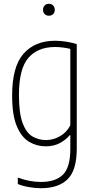

<svg xmlns="http://www.w3.org/2000/svg" viewBox="-20 -763 497 1013"><path d="M196 230Q166 230 132.8 224.2Q99.5 218.5 74 208V174Q107 186 137.2 191.5Q167.5 197 196 197Q272.5 197 311.8 158.8Q351 120.5 351 23V-50H348Q330 -27.5 297.8 -9.2Q265.5 9 221 9Q174 9 133.8 -14.8Q93.5 -38.5 68.8 -96.8Q44 -155 44 -259Q44 -411.5 104.2 -479.8Q164.5 -548 271 -548Q299.5 -548 331.8 -542.8Q364 -537.5 385 -530V21Q385 135 336.8 182.5Q288.5 230 196 230ZM223 -24Q260.5 -24 296 -44Q331.5 -64 351 -102V-505Q336 -509 313.8 -512Q291.5 -515 271 -515Q179.5 -515 129.8 -457.8Q80 -400.5 80 -263Q80 -165.5 99.2 -114Q118.5 -62.5 151 -43.2Q183.5 -24 223 -24ZM238 -680Q224.5 -680 215.8 -688.5Q207 -697 207 -711Q207 -725.5 215.8 -734.2Q224.5 -743 238 -743Q251.5 -743 260.2 -734.2Q269 -725.5 269 -711Q269 -697 260.2 -688.5Q251.5 -680 238 -680Z"/></svg>

Font: Encode Sans Condensed Thin
Style: Regular
Weight: 100
Width: 3
Designer: Multiple Designers
Foundry: Impallari Type
Version: Version 3.000; ttfautohint (v1.8.3) -l 8 -r 50 -G 200 -x 14 